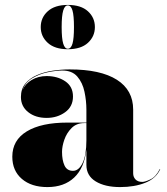

<svg xmlns="http://www.w3.org/2000/svg" viewBox="-20 -750 677 780"><path d="M145.5 -640Q145.5 -678.5 174 -704.2Q202.5 -730 255.5 -730Q309 -730 337.2 -704.2Q365.5 -678.5 365.5 -640Q365.5 -602 337.2 -576Q309 -550 255.5 -550Q202.5 -550 174 -576Q145.5 -602 145.5 -640ZM230.5 -640Q230.5 -593.5 236.8 -572.8Q243 -552 255.5 -552Q268.5 -552 274.5 -572.8Q280.5 -593.5 280.5 -640Q280.5 -686.5 274.5 -707.2Q268.5 -728 255.5 -728Q243 -728 236.8 -707.2Q230.5 -686.5 230.5 -640ZM254 -252H331V-304.5Q331 -340.5 323.2 -377.2Q315.5 -414 294.2 -438.8Q273 -463.5 233 -463.5Q208 -463.5 174 -456.5Q140 -449.5 111 -432.2Q82 -415 71.5 -383.5Q82 -409.5 108.8 -425.2Q135.5 -441 169.5 -441Q213.5 -441 245 -419.8Q276.5 -398.5 276.5 -358Q276.5 -317 244.5 -294Q212.5 -271 169.5 -271Q124 -271 94.5 -294.5Q65 -318 65 -356Q65 -388.5 82.8 -410.2Q100.5 -432 129.8 -444.8Q159 -457.5 194 -462.8Q229 -468 263 -468Q388.5 -468 454.8 -426Q521 -384 521 -304.5V-46Q521 -31 530.5 -21Q540 -11 558 -11Q569.5 -11 591.5 -21.5Q613.5 -32 629 -63H631Q614 -25 570.2 -7.5Q526.5 10 468 10Q406.5 10 368.8 -13Q331 -36 331 -80V-142.5Q322.5 -67.5 281.5 -28.8Q240.5 10 172.5 10Q107.5 10 68.8 -23.2Q30 -56.5 30 -113.5Q30 -180.5 88.8 -216.2Q147.5 -252 254 -252ZM276.5 -56Q300 -56 315.5 -87.8Q331 -119.5 331 -180.5V-250H322.5Q291 -250 271 -230Q251 -210 241.5 -182.8Q232 -155.5 232 -133Q232 -99.5 242 -77.8Q252 -56 276.5 -56Z"/></svg>

Font: Bodoni* 96pt Fatface
Style: Regular
Weight: 900
Version: Version 2.3